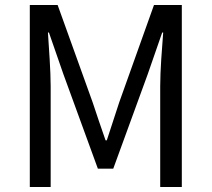

<svg xmlns="http://www.w3.org/2000/svg" viewBox="-20 -753 852 773"><path d="M100 0H184V-406C184 -469 177 -558 173 -622H177L235 -455L374 -74H436L575 -455L633 -622H637C632 -558 625 -469 625 -406V0H712V-733H600L460 -341C443 -290 427 -239 410 -188H405C387 -239 370 -290 353 -341L212 -733H100Z"/></svg>

Font: Noto Sans JP Regular
Style: Regular
Weight: 400
Designer: Ryoko NISHIZUKA (kana & ideographs); Paul D. Hunt (Latin, Greek & Cyrillic); Wenlong ZHANG (bopomofo); Sandoll Communica
Foundry: Adobe Systems Incorporated
Version: Version 1.004;PS 1.004;hotconv 1.0.82;makeotf.lib2.5.63406